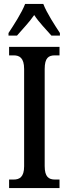

<svg xmlns="http://www.w3.org/2000/svg" viewBox="-20 -951 346 971"><path d="M23 -784V-771H66C93 -803 128 -838 153 -875C177 -838 214 -801 240 -771H283V-784C258 -822 216 -886 199 -931H107C90 -886 48 -822 23 -784ZM26 0H281V-43H258C227 -43 206 -56 206 -111V-602C206 -659 226 -671 258 -671H281V-714H26V-671H49C78 -671 102 -659 102 -602V-110C102 -55 78 -43 49 -43H26Z"/></svg>

Font: Noto Serif Devanagari ExtraCondensed Medium
Style: Regular
Weight: 500
Width: 2
Designer: Universal Thirst, Indian Type Foundry and the Monotype Design Team
Foundry: Monotype Imaging Inc.
Version: Version 2.004